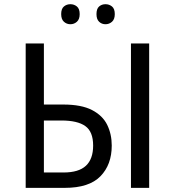

<svg xmlns="http://www.w3.org/2000/svg" viewBox="-20 -907 844 927"><path d="M275.4 -838.9Q275.4 -864.7 288.6 -875.7Q301.8 -886.7 319.8 -886.7Q337.9 -886.7 351.3 -875.7Q364.7 -864.7 364.7 -838.9Q364.7 -814 351.3 -802Q337.9 -790 319.8 -790Q301.8 -790 288.6 -802Q275.4 -814 275.4 -838.9ZM445.8 -838.9Q445.8 -864.7 458.5 -875.7Q471.2 -886.7 489.3 -886.7Q507.3 -886.7 520.8 -875.7Q534.2 -864.7 534.2 -838.9Q534.2 -814 520.8 -802Q507.3 -790 489.3 -790Q471.2 -790 458.5 -802Q445.8 -814 445.8 -838.9ZM293 0H104V-697.3H191.9V-402.3H285.6Q373 -402.3 424.3 -375.7Q475.6 -349.1 497.6 -304.2Q519.5 -259.3 519.5 -204.1Q519.5 -111.8 464.8 -55.9Q410.2 0 293 0ZM700.2 0H612.3V-697.3H700.2ZM191.9 -74.2H286.6Q359.9 -74.2 394.8 -106.7Q429.7 -139.2 429.7 -204.1Q429.7 -271.5 391.8 -298.3Q354 -325.2 276.4 -325.2H191.9Z"/></svg>

Font: Lunasima
Style: Regular
Weight: 400
Designer: The DocRepair Project, Monotype Design Team
Foundry: Google
Version: Version 2.009